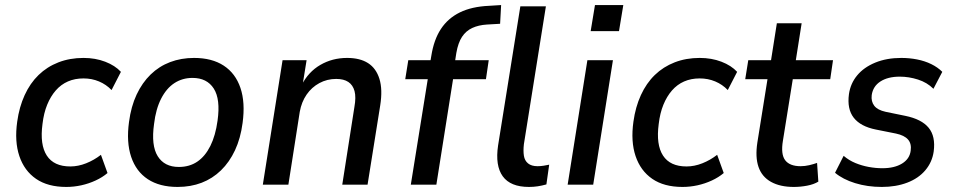

<svg xmlns="http://www.w3.org/2000/svg" viewBox="-20 -730 3772 759"><path d="M242 9Q169 9 122.5 -23Q76 -55 56.5 -113Q37 -171 48 -249Q56 -307 77.5 -354Q99 -401 132.5 -433.5Q166 -466 211 -483.5Q256 -501 310 -501Q357 -501 396 -486Q435 -471 458 -446L421 -374Q400 -396 371.5 -408Q343 -420 310 -420Q276 -420 248.5 -408Q221 -396 200.5 -372.5Q180 -349 166.5 -316Q153 -283 148 -240Q137 -158 165 -115Q193 -72 258 -72Q289 -72 320.5 -84.5Q352 -97 379 -118L405 -46Q385 -29 358 -16.5Q331 -4 301.5 2.5Q272 9 242 9Z M682 9Q611 9 564.5 -21.5Q518 -52 498.5 -110Q479 -168 490 -248Q498 -309 520 -356Q542 -403 575.5 -435.5Q609 -468 652.5 -484.5Q696 -501 747 -501Q818 -501 864.5 -470.5Q911 -440 930.5 -382.5Q950 -325 939 -244Q931 -183 909 -136Q887 -89 853.5 -56.5Q820 -24 777 -7.5Q734 9 682 9ZM687 -70Q729 -70 760 -91Q791 -112 811.5 -153Q832 -194 840 -253Q852 -338 825 -380Q798 -422 741 -422Q701 -422 669.5 -401.5Q638 -381 617 -340Q596 -299 589 -240Q577 -155 603.5 -112.5Q630 -70 687 -70Z M1019 0 1097 -492H1192L1176 -393H1172Q1199 -446 1246.5 -473.5Q1294 -501 1352 -501Q1403 -501 1435 -480.5Q1467 -460 1480 -418Q1493 -376 1483 -313L1433 0H1333L1381 -307Q1388 -346 1381.5 -370Q1375 -394 1357 -406Q1339 -418 1309 -418Q1273 -418 1242.5 -401.5Q1212 -385 1192 -356Q1172 -327 1165 -288L1120 0Z M1604 0 1671 -417H1582L1594 -492H1706L1678 -468L1685 -509Q1695 -573 1723 -615.5Q1751 -658 1798 -681Q1845 -704 1913 -707L1961 -710L1957 -636L1905 -633Q1872 -631 1847 -619.5Q1822 -608 1806.5 -584.5Q1791 -561 1784 -521L1777 -476L1763 -492H1912L1901 -417H1771L1705 0ZM2071 9Q1998 9 1967.5 -33Q1937 -75 1949 -155L2037 -705H2138L2051 -160Q2048 -134 2051 -114.5Q2054 -95 2067.5 -84Q2081 -73 2105 -73Q2117 -73 2129.5 -75Q2142 -77 2151 -79L2140 -1Q2122 4 2105.5 6.5Q2089 9 2071 9Z M2315 -607 2332 -710H2444L2427 -607ZM2224 0 2302 -492H2403L2325 0Z M2678 9Q2605 9 2558.5 -23Q2512 -55 2492.5 -113Q2473 -171 2484 -249Q2492 -307 2513.5 -354Q2535 -401 2568.5 -433.5Q2602 -466 2647 -483.5Q2692 -501 2746 -501Q2793 -501 2832 -486Q2871 -471 2894 -446L2857 -374Q2836 -396 2807.5 -408Q2779 -420 2746 -420Q2712 -420 2684.5 -408Q2657 -396 2636.5 -372.5Q2616 -349 2602.5 -316Q2589 -283 2584 -240Q2573 -158 2601 -115Q2629 -72 2694 -72Q2725 -72 2756.5 -84.5Q2788 -97 2815 -118L2841 -46Q2821 -29 2794 -16.5Q2767 -4 2737.5 2.5Q2708 9 2678 9Z M3118 9Q3064 9 3028 -11Q2992 -31 2978.5 -70Q2965 -109 2974 -167L3014 -417H2926L2938 -492H3028L3051 -638H3149L3126 -492H3273L3262 -417H3114L3075 -174Q3066 -120 3084 -96.5Q3102 -73 3145 -73Q3162 -73 3179 -77Q3196 -81 3210 -86L3215 -12Q3197 -1 3170.5 4Q3144 9 3118 9Z M3466 9Q3409 9 3360.5 -6Q3312 -21 3281 -47L3315 -114Q3336 -96 3361.5 -85.5Q3387 -75 3414.5 -70Q3442 -65 3468 -65Q3516 -65 3546 -83.5Q3576 -102 3580 -134Q3584 -162 3569.5 -178.5Q3555 -195 3522 -202L3442 -218Q3382 -230 3355 -264.5Q3328 -299 3336 -358Q3342 -400 3368.5 -432Q3395 -464 3440 -482.5Q3485 -501 3543 -501Q3575 -501 3605.5 -495Q3636 -489 3661.5 -476.5Q3687 -464 3705 -446L3670 -379Q3645 -404 3609 -415.5Q3573 -427 3537 -427Q3490 -427 3460.5 -408Q3431 -389 3426 -354Q3423 -329 3436 -312Q3449 -295 3481 -288L3559 -272Q3623 -259 3651 -225Q3679 -191 3671 -131Q3665 -89 3638 -57Q3611 -25 3566.5 -8Q3522 9 3466 9Z"/></svg>

Font: Nunito Sans 10pt SemiCondensed SemiBold
Style: Italic
Weight: 600
Width: 4
Italic angle: -9°
Designer: Vernon Adams
Foundry: Vernon Adams
Version: Version 3.101;gftools[0.9.27]